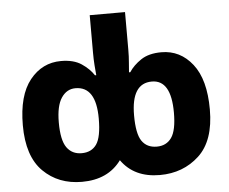

<svg xmlns="http://www.w3.org/2000/svg" viewBox="-53 -822 1068 894"><g transform="rotate(-5 480.5 -375.0)"><path d="M295 10Q417 10 479 -75Q539 10 659 10Q768 10 842.5 -59Q917 -128 917 -274Q917 -414 860 -486.5Q803 -559 715 -559Q656 -559 619.5 -534.5Q583 -510 563 -479H557Q558 -498 560.5 -524.5Q563 -551 563 -585V-760H398V-585Q398 -553 400 -526Q402 -499 404 -479H398Q378 -510 341.5 -534.5Q305 -559 246 -559Q158 -559 100.5 -487.5Q43 -416 43 -276Q43 -131 114 -60.5Q185 10 295 10ZM656 -123Q610 -123 586.5 -157Q563 -191 563 -277Q563 -427 659 -427Q749 -427 749 -274Q749 -191 725 -157Q701 -123 656 -123ZM305 -123Q260 -123 235.5 -157.5Q211 -192 211 -275Q211 -352 236 -389.5Q261 -427 302 -427Q398 -427 398 -277Q398 -190 374.5 -156.5Q351 -123 305 -123Z"/></g></svg>

Font: Noto Sans UI Extra
Style: Regular
Weight: 800
Designer: Monotype Design Team
Foundry: Monotype Imaging Inc.
Version: Version 1.901